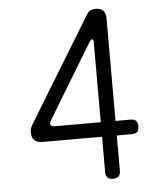

<svg xmlns="http://www.w3.org/2000/svg" viewBox="-53 -786 706 843"><g transform="rotate(-5 300.0 -365.0)"><path d="M379 -242V-593Q379 -602 377.5 -605Q376 -608 373 -608Q372 -608 369 -606.5Q366 -605 361 -598L163 -271Q160 -266 158.5 -262Q157 -258 157 -255Q157 -248 162.5 -245Q168 -242 179 -242ZM379 -22V-178H118Q93 -178 81 -189.5Q69 -201 69 -224Q69 -234 71.5 -241.5Q74 -249 78 -256L361 -720Q367 -730 376.5 -735Q386 -740 400 -740Q421 -740 432.5 -728.5Q444 -717 444 -693V-242H510Q527 -242 534.5 -234Q542 -226 542 -210Q542 -193 534.5 -185.5Q527 -178 510 -178H444V-22Q444 -6 436 2Q428 10 411 10Q395 10 387 2Q379 -6 379 -22Z"/></g></svg>

Font: Maple Mono ExtraLight
Style: Regular
Weight: 275
Monospace: yes
Designer: subframe7536
Version: Version 7.000